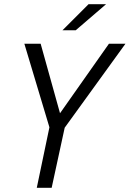

<svg xmlns="http://www.w3.org/2000/svg" viewBox="-20 -900 621 920"><path d="M290 -288.1 227.5 0H156.2L216.8 -290L96.7 -690.4H174.8L267.6 -357.4L502 -690.4H581.1ZM404.3 -879.9H488.3L342.8 -754.9H279.3Z"/></svg>

Font: Dinish
Style: Italic
Weight: 400
Italic angle: -12°
Designer: Bert Driehuis
Foundry: Playbeing
Version: Version 3.002; git-62d0f29-release